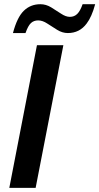

<svg xmlns="http://www.w3.org/2000/svg" viewBox="-20 -906 479 926"><path d="M285.6 -688 151.9 0H24.9L158.2 -688ZM307.1 -746.6Q280.8 -746.6 255.9 -762Q231 -777.3 208 -792.5Q185.1 -807.6 164.1 -807.6Q143.1 -807.6 129.2 -794.7Q115.2 -781.7 103 -746.6H42.5Q62.5 -822.8 95 -854.2Q127.4 -885.7 174.8 -885.7Q201.7 -885.7 226.6 -870.6Q251.5 -855.5 274.4 -840.1Q297.4 -824.7 316.9 -824.7Q338.4 -824.7 352.8 -839.1Q367.2 -853.5 378.4 -885.7H439Q422.4 -824.2 397.9 -792.5Q380.9 -769.5 358.2 -758.1Q335.4 -746.6 307.1 -746.6Z"/></svg>

Font: Arimo SemiBold
Style: Italic
Weight: 600
Italic angle: -12°
Version: Version 1.33